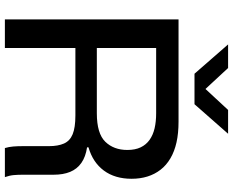

<svg xmlns="http://www.w3.org/2000/svg" viewBox="-106 -872 977 806"><g transform="rotate(90 383.0 -468.5)"><path d="M61 0V-729H490Q539 -729 577 -720.5Q615 -712 644 -695Q673 -678 692 -653.5Q711 -629 720.5 -598.5Q730 -568 730 -532Q730 -462 695.5 -415.5Q661 -369 598 -351V-345Q638 -339 663.5 -321Q689 -303 701 -274Q713 -245 713 -204V-74Q713 -55 714.5 -37.5Q716 -20 723 0H601Q596 -17 594.5 -35Q593 -53 593 -75V-185Q593 -223 582 -248Q571 -273 543 -284.5Q515 -296 464 -296H169V-386H455Q540 -386 574.5 -421.5Q609 -457 609 -514Q609 -547 598 -570Q587 -593 566.5 -607.5Q546 -622 518 -628.5Q490 -635 455 -635H181V0ZM289 -796 166 -937H265L353 -842L441 -937H541L417 -796Z"/></g></svg>

Font: Mona Sans Expanded Medium
Style: Regular
Weight: 500
Width: 7
Designer: Deni Anggara
Foundry: GitHub
Version: Version 2.000